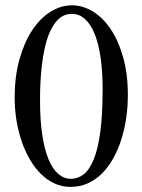

<svg xmlns="http://www.w3.org/2000/svg" viewBox="-20 -697 540 728"><path d="M464.8 -336.9Q464.8 -292.5 458.5 -249.3Q452.1 -206.1 439.7 -167.2Q427.2 -128.4 408.9 -95.7Q390.6 -63 366.5 -39.1Q342.3 -15.1 312.5 -1.7Q282.7 11.7 247.1 11.7Q214.8 11.7 186.5 -1.5Q158.2 -14.6 134.8 -37.8Q111.3 -61 92.8 -93.3Q74.2 -125.5 61.5 -163.1Q48.8 -200.7 42.2 -242.4Q35.6 -284.2 35.6 -327.1Q35.6 -406.2 53.5 -470.7Q71.3 -535.2 101.3 -581.1Q131.3 -627 170.7 -651.9Q210 -676.8 252.4 -676.8Q294.4 -676.8 332.8 -653.1Q371.1 -629.4 400.4 -585.4Q429.7 -541.5 447.3 -478.5Q464.8 -415.5 464.8 -336.9ZM369.1 -358.9Q369.1 -424.8 361.6 -477.8Q354 -530.8 339.1 -567.9Q324.2 -605 302.2 -624.8Q280.3 -644.5 251.5 -644.5Q237.8 -644.5 223.4 -638.7Q209 -632.8 195.8 -618.4Q182.6 -604 170.9 -579.8Q159.2 -555.7 150.6 -519Q142.1 -482.4 137 -432.4Q131.8 -382.3 131.8 -315.9Q131.8 -242.2 140.1 -186.5Q148.4 -130.9 163.8 -93.5Q179.2 -56.2 200.9 -37.6Q222.7 -19 249 -19Q275.4 -19 297.4 -36.1Q319.3 -53.2 335.4 -92.8Q351.6 -132.3 360.4 -197.5Q369.1 -262.7 369.1 -358.9Z"/></svg>

Font: Doulos SIL Afr
Style: Regular
Weight: 400
Designer: Walt Agee, Victor Gaultney, Peter Martin, Debbi Hosken, Becca Hirsbrunner
Foundry: SIL International
Version: Version 5.000